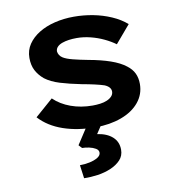

<svg xmlns="http://www.w3.org/2000/svg" viewBox="-86 -616 851 937"><g transform="rotate(-10 339.5 -147.5)"><path d="M354 10Q265 10 194 -14.5Q123 -39 78 -88L167 -166Q201 -133 250.5 -115Q300 -97 358 -97Q377 -97 396 -99.5Q415 -102 430 -108.5Q445 -115 454 -125Q463 -135 463 -148Q463 -171 432 -184Q414 -190 385.5 -196.5Q357 -203 323 -209Q263 -221 219 -234.5Q175 -248 146 -270Q121 -291 107.5 -317Q94 -343 94 -379Q94 -417 114 -446.5Q134 -476 168 -497Q202 -518 247 -529Q292 -540 342 -540Q390 -540 437 -531Q484 -522 526.5 -503.5Q569 -485 600 -458L526 -371Q503 -388 471.5 -403Q440 -418 405.5 -426.5Q371 -435 338 -435Q317 -435 299 -432.5Q281 -430 265.5 -424.5Q250 -419 241 -409.5Q232 -400 232 -387Q233 -378 238.5 -369Q244 -360 254 -354Q270 -344 301.5 -336Q333 -328 375 -320Q437 -309 483 -293Q529 -277 557 -255Q581 -237 592 -214Q603 -191 603 -161Q603 -110 571 -71Q539 -32 482 -11Q425 10 354 10ZM255 245 246 179Q270 179 294 174Q318 169 334.5 159Q351 149 351 135Q351 122 337.5 114Q324 106 305.5 102Q287 98 271 98L256 82L325 -24H400L355 44Q403 51 430 75.5Q457 100 457 139Q457 169 438 189.5Q419 210 388.5 223Q358 236 323 241Q288 246 255 245Z"/></g></svg>

Font: Lexend Giga SemiBold
Style: Regular
Weight: 600
Designer: Bonnie Shaver-Troup, Thomas Jockin
Foundry: Lexend
Version: Version 1.007